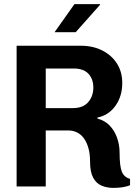

<svg xmlns="http://www.w3.org/2000/svg" viewBox="-20 -909 654 936"><path d="M533 7Q501 7 475 -4Q449 -15 434 -43Q419 -71 419 -122Q419 -159 411 -187Q403 -215 389.5 -234Q376 -253 356.5 -263Q337 -273 313 -273H203V0H61V-686H374Q433 -686 478.5 -663Q524 -640 550 -599.5Q576 -559 576 -504Q576 -440 543 -393.5Q510 -347 455 -336V-331Q492 -321 515.5 -296Q539 -271 551 -236.5Q563 -202 563 -165Q563 -99 574 -72Q585 -45 614 -37V-6Q597 1 576 4Q555 7 533 7ZM203 -382H335Q385 -382 410 -411Q435 -440 435 -482Q435 -524 411 -549.5Q387 -575 340 -575H203ZM246 -752 343 -889H468V-886L349 -752Z"/></svg>

Font: Chivo Mono Medium SemiBold
Style: Regular
Weight: 600
Monospace: yes
Version: Version 1.008